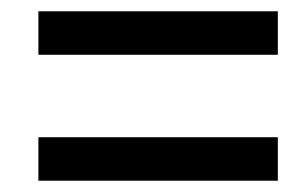

<svg xmlns="http://www.w3.org/2000/svg" viewBox="-20 -500 534 340"><path d="M48 -403V-480H472V-403ZM48 -180V-257H472V-180Z"/></svg>

Font: Source Sans Pro SemiBold
Style: Italic
Weight: 600
Italic angle: -11°
Designer: Paul D. Hunt
Foundry: Adobe Systems Incorporated
Version: Version 1.095;hotconv 1.0.109;makeotfexe 2.5.65596